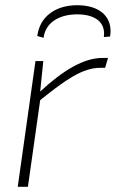

<svg xmlns="http://www.w3.org/2000/svg" viewBox="-20 -716 444 736"><path d="M276 -696C191 -696 132 -651 123 -578L147 -571C154 -628 205 -661 276 -661C345 -661 386 -630 378 -574L402 -576C414 -649 365 -696 276 -696ZM134 -365 146 -482H116L48 0H87L134 -332C232 -411 297 -456 364 -456H383L394 -494H373C301 -494 221 -446 134 -365Z"/></svg>

Font: Exo 2 Extra Light
Style: Italic
Weight: 250
Italic angle: -8°
Designer: Natanael Gama
Version: Version 1.001;PS 001.001;hotconv 1.0.88;makeotf.lib2.5.64775